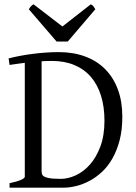

<svg xmlns="http://www.w3.org/2000/svg" viewBox="-20 -872 633 892"><path d="M221.2 -588.9Q196.8 -588.9 173.3 -587.4V-75.2Q173.3 -64.5 178.2 -57.6Q185.1 -49.3 204.6 -45.2Q224.1 -41 262.2 -41Q295.9 -41 331.8 -57.4Q367.7 -73.7 397.5 -107.2Q427.2 -140.6 446.3 -191.4Q465.3 -242.2 465.3 -311Q465.3 -376 449.2 -427.5Q433.1 -479 402.1 -514.9Q371.1 -550.8 325.4 -569.8Q279.8 -588.9 221.2 -588.9ZM548.3 -330.1Q548.3 -269 535.9 -220.9Q523.4 -172.9 502.4 -136Q481.4 -99.1 453.9 -73.5Q426.3 -47.9 395.5 -31.5Q364.7 -15.1 333.3 -7.6Q301.8 0 272.9 0H24.4V-21Q57.6 -27.8 76.4 -35.9Q95.2 -43.9 95.2 -50.8V-580.1Q75.7 -577.6 58.1 -575.2Q40.5 -572.8 24.4 -570.3L20 -600.6Q41.5 -606.4 69.6 -611.8Q97.7 -617.2 128.9 -621.3Q160.2 -625.5 192.1 -627.7Q224.1 -629.9 252.9 -629.9Q320.8 -629.9 375.5 -609.6Q430.2 -589.4 468.5 -550.8Q506.8 -512.2 527.6 -456.5Q548.3 -400.9 548.3 -330.1ZM294.9 -679.2H242.7L113.8 -829.1Q117.2 -834 119.6 -837.4Q122.1 -840.8 124.3 -843.3Q126.5 -845.7 129.2 -847.7Q131.8 -849.6 135.7 -852.1L270 -749L401.9 -852.1Q410.2 -847.7 413.6 -843.3Q417 -838.9 422.9 -829.1Z"/></svg>

Font: Gentium Kaktovik
Style: Regular
Weight: 400
Designer: J. Victor Gaultney and Annie Olsen
Foundry: SIL International
Version: Version 1.102; 2013; Maintenance release